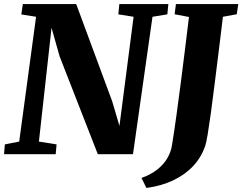

<svg xmlns="http://www.w3.org/2000/svg" viewBox="-25 -763 1199 950"><path d="M-5 0 -1 -48.5 70 -62.5 153.5 -680 80.5 -691.5 88 -743H352L530 -262L566 -140L636 -680L560.5 -692L565.5 -743H808L803 -692L729.5 -680L633 0H459L270 -484L230 -625.5L167.5 -62.5L255 -48.5L250.5 0ZM699.5 167 675 117.5Q721.5 101 753.2 75.8Q785 50.5 803 19.5Q821 -11.5 826 -44.5Q837.5 -115.5 848.2 -193.5Q859 -271.5 869.5 -353.2Q880 -435 890.2 -517.2Q900.5 -599.5 910 -679L839 -692.5L845.5 -743H1154L1146.5 -692.5L1078 -680Q1068 -596.5 1057.5 -511.8Q1047 -427 1037.2 -349.2Q1027.5 -271.5 1018.8 -207.2Q1010 -143 1002.8 -99.2Q995.5 -55.5 990 -39.5Q970.5 16 930.5 58.8Q890.5 101.5 832.2 129.2Q774 157 699.5 167Z"/></svg>

Font: Merriweather 28pt Black
Style: Italic
Weight: 900
Italic angle: -7.8°
Version: Version 2.101